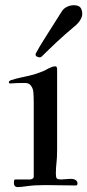

<svg xmlns="http://www.w3.org/2000/svg" viewBox="-20 -723 341 750"><path d="M34.2 -9.3Q34.2 -11.7 34.9 -16.8Q35.6 -22 41 -22H97.7Q102.1 -22 106.9 -24.9Q111.8 -27.8 111.8 -32.7V-321.8Q111.8 -344.7 110.4 -361.8Q108.9 -378.9 101.1 -387.7Q97.7 -393.1 94.5 -394.5Q91.3 -396 89.4 -397Q86.9 -397.9 84.2 -398.4Q81.5 -398.9 78.1 -398.9H67.9Q58.1 -398.9 44.4 -398.4Q30.8 -397.9 21.5 -397Q19.5 -397 17.1 -397.7Q14.6 -398.4 14.6 -400.4Q14.6 -405.8 16.8 -406.7Q19 -407.7 22.5 -409.7Q41.5 -416 64 -420.7Q86.4 -425.3 106.9 -430.7Q108.4 -430.7 113.5 -432.4Q118.7 -434.1 124.3 -436Q129.9 -438 135.3 -439.9Q140.6 -441.9 143.1 -442.9Q149.4 -444.8 156 -448.5Q162.6 -452.1 169.4 -455.6Q176.3 -459 182.9 -461.4Q189.5 -463.9 196.3 -463.9Q198.7 -463.9 200.9 -461.4Q203.1 -459 203.1 -454.6V-137.7Q203.1 -120.1 202.4 -108.6Q201.7 -97.2 200.7 -87.6Q199.7 -78.1 199 -68.6Q198.2 -59.1 198.2 -45.4Q198.2 -31.2 201.4 -26.6Q204.6 -22 220.2 -22Q225.6 -22 236.8 -23.2Q248 -24.4 255.9 -24.4Q259.8 -24.4 264.4 -23.7Q269 -22.9 273.2 -21Q277.3 -19 280 -15.6Q282.7 -12.2 282.7 -6.8Q282.7 -3.4 281.5 -1Q280.3 1.5 275.9 1.5Q240.2 1.5 211.7 0.7Q183.1 0 157.7 0Q114.3 0 87.4 3.9Q60.5 7.8 49.3 7.8Q34.2 7.8 34.2 -9.3ZM301.3 -668Q301.3 -658.2 293.5 -644.8Q285.6 -631.3 270 -619.1Q252.9 -605 235.8 -589.8Q218.8 -574.7 202.1 -559.3Q185.5 -543.9 170.7 -529.3Q155.8 -514.6 143.1 -502.4Q140.6 -500 138.4 -499.5Q136.2 -499 135.3 -499Q131.3 -499 125.2 -501.5Q119.1 -503.9 119.1 -509.3Q119.1 -510.3 119.1 -511.7Q119.1 -513.2 120.1 -514.6Q130.9 -535.6 156 -575.2Q181.2 -614.7 221.2 -678.2Q228 -689.5 241 -696Q253.9 -702.6 268.6 -702.6Q287.1 -702.6 294.2 -693.4Q301.3 -684.1 301.3 -668Z"/></svg>

Font: IM FELL French Canon
Style: Regular
Weight: 400
Designer: Igino Marini
Foundry: Igino Marini,
Version: 3.00